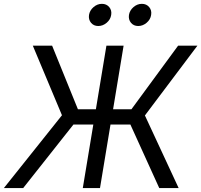

<svg xmlns="http://www.w3.org/2000/svg" viewBox="-50 -961 1029 981"><path d="M581.5 -727.5 527.8 -402.8H621.6L859.9 -727.5H958.5L690.4 -371.1L862.8 0H763.7L616.2 -324.7H514.6L460.9 0H373L426.8 -324.7H325.2L68.4 0H-30.3L266.6 -372.1L117.7 -727.5H216.3L348.1 -402.8H439.9L493.7 -727.5ZM452.1 -828.1Q428.7 -828.1 415 -844.7Q401.4 -861.3 404.8 -884.8Q408.7 -908.2 428 -924.8Q447.3 -941.4 470.7 -941.4Q494.1 -941.4 508.1 -924.8Q522 -908.2 518.1 -884.8Q514.6 -861.3 495.1 -844.7Q475.6 -828.1 452.1 -828.1ZM656.2 -828.1Q632.8 -828.1 619.1 -844.7Q605.5 -861.3 608.9 -884.8Q612.8 -908.2 632.1 -924.8Q651.4 -941.4 674.8 -941.4Q698.2 -941.4 712.2 -924.8Q726.1 -908.2 722.2 -884.8Q718.8 -861.3 699.2 -844.7Q679.7 -828.1 656.2 -828.1Z"/></svg>

Font: Inter Display
Style: Italic
Weight: 400
Italic angle: -9.39999°
Designer: Rasmus Andersson
Foundry: rsms
Version: Version 4.000;git-a52131595